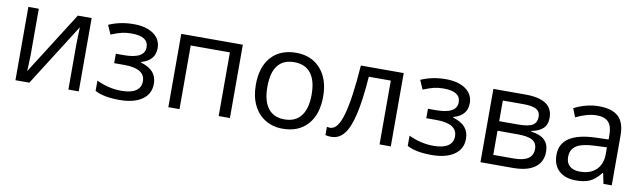

<svg xmlns="http://www.w3.org/2000/svg" viewBox="-36 -890 4270 1282"><g transform="rotate(10 2099.0 -248.5)"><path d="M150.4 -497.1V-181.6L147.5 -99.1L146 -73.2L415 -497.1H508.8V0H438.5V-303.7L439.9 -363.8L441.9 -422.9L173.8 0H79.6V-497.1Z M763.2 -290.5Q903.8 -290.5 903.8 -368.7Q903.8 -441.9 789.6 -441.9Q754.9 -441.9 726.3 -435.5Q697.8 -429.2 651.4 -410.2L624.5 -471.7Q701.7 -505.9 793 -505.9Q878.4 -505.9 928 -470.7Q977.5 -435.5 977.5 -375Q977.5 -291.5 884.3 -265.6V-262.2Q941.4 -245.1 967.8 -214.1Q994.1 -183.1 994.1 -136.7Q994.1 -67.4 938.7 -29.1Q883.3 9.3 785.2 9.3Q677.7 9.3 619.1 -22.9V-92.3Q702.1 -53.2 787.1 -53.2Q852.5 -53.2 885.7 -75.7Q918.9 -98.1 918.9 -140.1Q918.9 -226.6 777.8 -226.6H709V-290.5Z M1191.9 0H1116.2V-497.1H1533.7V0H1457.5V-431.6H1191.9Z M2122.1 -249Q2122.1 -127.4 2060.8 -59.1Q1999.5 9.3 1891.6 9.3Q1825.2 9.3 1773.4 -22.2Q1721.7 -53.7 1693.6 -112.1Q1665.5 -170.4 1665.5 -249Q1665.5 -370.6 1726.3 -438.2Q1787.1 -505.9 1895 -505.9Q1999 -505.9 2060.5 -436.5Q2122.1 -367.2 2122.1 -249ZM1743.7 -249Q1743.7 -153.8 1781.7 -104Q1819.8 -54.2 1893.6 -54.2Q1967.3 -54.2 2005.6 -103.8Q2043.9 -153.3 2043.9 -249Q2043.9 -343.8 2005.6 -392.8Q1967.3 -441.9 1892.6 -441.9Q1818.8 -441.9 1781.2 -393.6Q1743.7 -345.2 1743.7 -249Z M2624.5 0H2548.3V-432.6H2399.4Q2387.2 -271 2365.2 -176.3Q2343.3 -81.5 2308.6 -37.6Q2273.9 6.3 2220.7 6.3Q2196.3 6.3 2181.6 1V-54.7Q2191.4 -52.2 2204.1 -52.2Q2256.3 -52.2 2287.1 -162.4Q2317.9 -272.5 2334 -497.1H2624.5Z M2879.4 -290.5Q3020 -290.5 3020 -368.7Q3020 -441.9 2905.8 -441.9Q2871.1 -441.9 2842.5 -435.5Q2814 -429.2 2767.6 -410.2L2740.7 -471.7Q2817.9 -505.9 2909.2 -505.9Q2994.6 -505.9 3044.2 -470.7Q3093.8 -435.5 3093.8 -375Q3093.8 -291.5 3000.5 -265.6V-262.2Q3057.6 -245.1 3084 -214.1Q3110.4 -183.1 3110.4 -136.7Q3110.4 -67.4 3054.9 -29.1Q2999.5 9.3 2901.4 9.3Q2793.9 9.3 2735.4 -22.9V-92.3Q2818.4 -53.2 2903.3 -53.2Q2968.8 -53.2 3002 -75.7Q3035.2 -98.1 3035.2 -140.1Q3035.2 -226.6 2894 -226.6H2825.2V-290.5Z M3635.7 -372.1Q3635.7 -323.7 3607.9 -298.6Q3580.1 -273.4 3529.8 -264.6V-260.7Q3593.3 -252 3622.6 -223.4Q3651.9 -194.8 3651.9 -144.5Q3651.9 -75.2 3600.8 -37.6Q3549.8 0 3451.7 0H3232.4V-497.1H3450.7Q3635.7 -497.1 3635.7 -372.1ZM3576.2 -149.4Q3576.2 -189.9 3545.7 -208.3Q3515.1 -226.6 3444.3 -226.6H3308.1V-63H3446.3Q3576.2 -63 3576.2 -149.4ZM3562.5 -365.2Q3562.5 -401.4 3534.4 -416.5Q3506.3 -431.6 3449.7 -431.6H3308.1V-291.5H3435.5Q3505.4 -291.5 3533.9 -308.8Q3562.5 -326.2 3562.5 -365.2Z M4066.4 0 4051.8 -70.8H4047.9Q4010.7 -23.9 3973.9 -7.3Q3937 9.3 3881.3 9.3Q3807.6 9.3 3765.6 -28.8Q3723.6 -66.9 3723.6 -137.2Q3723.6 -288.1 3964.4 -295.4L4048.8 -297.9V-328.6Q4048.8 -387.2 4023.7 -415Q3998.5 -442.9 3943.4 -442.9Q3881.3 -442.9 3802.7 -404.8L3779.8 -462.4Q3816.4 -482.4 3860.1 -493.9Q3903.8 -505.4 3947.8 -505.4Q4036.6 -505.4 4079.6 -465.8Q4122.6 -426.3 4122.6 -339.4V0ZM3896.5 -53.2Q3966.8 -53.2 4006.8 -91.8Q4046.9 -130.4 4046.9 -199.7V-244.6L3971.7 -241.2Q3881.8 -238.3 3842.3 -213.4Q3802.7 -188.5 3802.7 -136.7Q3802.7 -95.7 3827.4 -74.5Q3852.1 -53.2 3896.5 -53.2Z"/></g></svg>

Font: Bpm'online Open Sans
Style: Regular
Weight: 400
Foundry: Ascender Corporation
Version: Version 1.10